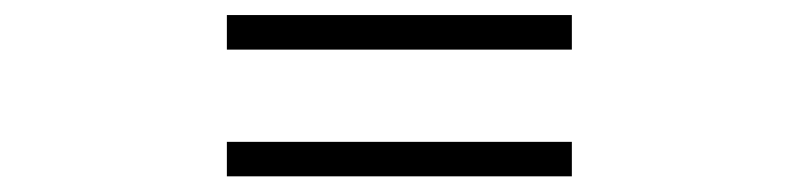

<svg xmlns="http://www.w3.org/2000/svg" viewBox="-20 -505 1040 250"><path d="M275.4 -440.4V-485.4H724.6V-440.4ZM275.4 -275.4V-320.3H724.6V-275.4Z"/></svg>

Font: Gen Shin Gothic Monospace Heavy
Style: Bold
Weight: 800
Designer: [Source Han Sans]
Ryoko NISHIZUKA  (kana & ideographs); Paul D. Hunt (Latin, Greek & Cyrillic); Wenlong ZHANG  (bopomofo
Version: Version 1.002.20150607